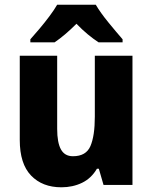

<svg xmlns="http://www.w3.org/2000/svg" viewBox="-20 -786 648 816"><path d="M543 -549V0H420L400 -69H392Q368 -28 328.5 -9Q289 10 241 10Q160 10 112 -40Q64 -90 64 -191V-549H223V-238Q223 -180 239 -151Q255 -122 290 -122Q346 -122 364.5 -165.5Q383 -209 383 -290V-549ZM387 -766Q407 -732 440.5 -691Q474 -650 501 -619V-606H399Q376 -621 352.5 -640.5Q329 -660 305 -685Q280 -660 257 -640.5Q234 -621 212 -606H109V-619Q126 -638 148 -664Q170 -690 190.5 -717.5Q211 -745 223 -766Z"/></svg>

Font: Noto Sans Armenian SemiCondensed ExtraBold
Style: Regular
Weight: 800
Width: 4
Designer: Monotype Design Team
Foundry: Monotype Imaging Inc.
Version: Version 2.008; ttfautohint (v1.8.4.7-5d5b)